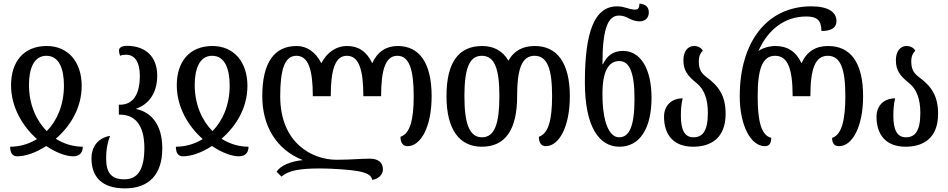

<svg xmlns="http://www.w3.org/2000/svg" viewBox="-20 -800 5236 1060"><path d="M75 63C120 63 179 43 235 6C290 43 345 63 384 63C428 63 437 33 437 10C385 10 334 -5 288 -34C367 -102 431 -203 431 -326C431 -456 358 -546 238 -546C108 -546 41 -456 41 -330C41 -205 107 -101 184 -32C138 -4 87 10 36 10C36 40 46 63 75 63ZM238 -76C180 -135 140 -223 140 -331C140 -417 165 -492 236 -492C308 -492 333 -417 333 -328C333 -219 294 -133 238 -76Z M670 240C803 240 876 163 876 19C876 -116 811 -182 732 -198V-200C800 -224 848 -284 848 -383C848 -484 787 -547 680 -547C651 -547 637 -536 637 -521C637 -512 639 -502 643 -492C651 -496 663 -498 675 -498C726 -498 752 -455 752 -382C752 -253 695 -222 643 -222H636V-167H643C719 -167 777 -117 777 16C777 134 742 190 666 190C596 190 566 155 566 76C566 22 575 -20 588 -50C516 -38 485 16 485 73C485 175 540 240 670 240Z M990 63C1035 63 1094 43 1150 6C1205 43 1260 63 1299 63C1343 63 1352 33 1352 10C1300 10 1249 -5 1203 -34C1282 -102 1346 -203 1346 -326C1346 -456 1273 -546 1153 -546C1023 -546 956 -456 956 -330C956 -205 1022 -101 1099 -32C1053 -4 1002 10 951 10C951 40 961 63 990 63ZM1153 -76C1095 -135 1055 -223 1055 -331C1055 -417 1080 -492 1151 -492C1223 -492 1248 -417 1248 -328C1248 -219 1209 -133 1153 -76Z M2035 193C2067 189 2094 165 2094 136C2094 98 2070 76 2021 76C1968 76 1920 82 1837 82C1709 82 1527 -5 1527 -269C1527 -417 1552 -492 1616 -492C1682 -492 1707 -417 1707 -269H1806C1806 -417 1831 -492 1895 -492C1961 -492 1986 -417 1986 -269H2084C2084 -417 2109 -492 2174 -492C2239 -492 2264 -417 2264 -269C2264 -139 2244 -62 2191 -45C2191 -14 2203 7 2230 7C2303 7 2363 -99 2363 -269C2363 -456 2293 -546 2176 -546C2114 -546 2065 -517 2035 -451C2004 -517 1957 -546 1897 -546C1834 -546 1784 -509 1754 -451C1723 -512 1675 -546 1618 -546C1495 -546 1428 -456 1428 -269C1428 -107 1503 25 1652 84C1586 90 1528 114 1507 148L1534 175C1572 142 1631 130 1747 130C1812 130 1913 137 1951 144C2011 154 2031 170 2035 193Z M2640 10C2768 10 2835 -81 2835 -269C2835 -417 2860 -492 2931 -492C3003 -492 3028 -417 3028 -269C3028 -139 3008 -62 2955 -45C2955 -14 2967 7 2993 7C3066 7 3126 -99 3126 -269C3126 -456 3053 -546 2933 -546C2866 -546 2817 -520 2787 -465C2755 -520 2705 -546 2642 -546C2512 -546 2445 -456 2445 -269C2445 -81 2519 10 2640 10ZM2641 -42C2570 -42 2544 -121 2544 -269C2544 -417 2569 -492 2640 -492C2712 -492 2737 -417 2737 -269C2737 -121 2712 -42 2641 -42Z M3400 10C3514 10 3577 -94 3577 -260C3577 -424 3514 -519 3420 -519C3367 -519 3331 -493 3309 -446H3306C3306 -641 3336 -714 3397 -714C3418 -714 3432 -709 3453 -698C3470 -689 3491 -682 3511 -682C3537 -682 3562 -697 3562 -731C3562 -759 3547 -777 3510 -780C3510 -754 3502 -747 3486 -747C3475 -747 3458 -750 3444 -755C3427 -760 3408 -765 3387 -765C3261 -765 3209 -622 3209 -346C3209 -97 3289 10 3400 10ZM3398 -42C3344 -42 3306 -124 3306 -282C3306 -429 3353 -463 3399 -463C3453 -463 3483 -405 3483 -255C3483 -99 3453 -42 3398 -42Z M3807 10C3905 10 3986 -38 3986 -171C3986 -273 3948 -325 3877 -377C3847 -400 3838 -424 3838 -462C3838 -491 3848 -508 3860 -520C3853 -535 3834 -546 3812 -546C3776 -546 3753 -515 3753 -468C3753 -412 3775 -382 3825 -342C3869 -307 3888 -251 3888 -177C3888 -73 3857 -42 3808 -42C3757 -42 3739 -88 3739 -161C3739 -198 3742 -229 3749 -257C3684 -257 3646 -214 3646 -156C3646 -56 3698 10 3807 10Z M4203 7C4226 7 4237 -6 4238 -39C4181 -53 4163 -135 4163 -269C4163 -417 4188 -492 4259 -492C4331 -492 4356 -417 4356 -269H4454C4454 -417 4479 -492 4550 -492C4622 -492 4647 -417 4647 -269C4647 -139 4627 -55 4574 -39C4574 -8 4586 7 4612 7C4685 7 4745 -99 4745 -269C4745 -456 4675 -546 4552 -546C4484 -546 4435 -517 4405 -451C4374 -517 4326 -546 4261 -546C4231 -546 4189 -536 4167 -518C4218 -635 4311 -709 4431 -709C4494 -709 4514 -685 4515 -629C4569 -629 4598 -646 4598 -684C4598 -733 4553 -765 4459 -765C4214 -765 4064 -568 4064 -269C4064 -105 4126 7 4203 7Z M4980 10C5078 10 5159 -38 5159 -171C5159 -273 5121 -325 5050 -377C5020 -400 5011 -424 5011 -462C5011 -491 5021 -508 5033 -520C5026 -535 5007 -546 4985 -546C4949 -546 4926 -515 4926 -468C4926 -412 4948 -382 4998 -342C5042 -307 5061 -251 5061 -177C5061 -73 5030 -42 4981 -42C4930 -42 4912 -88 4912 -161C4912 -198 4915 -229 4922 -257C4857 -257 4819 -214 4819 -156C4819 -56 4871 10 4980 10Z"/></svg>

Font: Noto Serif Georgian ExtraCondensed Semi
Style: Regular
Weight: 600
Width: 3
Designer: Monotype Design Team
Foundry: Monotype Imaging Inc.
Version: Version 1.901